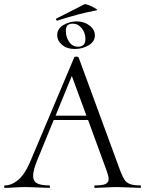

<svg xmlns="http://www.w3.org/2000/svg" viewBox="-32 -913 705 933"><path d="M650 0Q633 0 599 -2Q559 -4 537 -4Q515 -4 479 -2Q447 0 430 0Q426 0 426 -6Q426 -12 430 -12Q466 -12 481 -19Q496 -26 496 -43Q496 -56 486 -84L396 -330H229L148 -132Q129 -85 129 -59Q129 -32 148.5 -22Q168 -12 207 -12Q211 -12 211 -6Q211 0 206 0Q194 0 158 -2Q116 -4 94 -4Q70 -4 38 -2Q10 0 -8 0Q-12 0 -12 -6Q-12 -12 -8 -12Q24 -12 55.5 -38Q87 -64 113 -123L329 -635Q331 -638 338 -638Q347 -638 350 -634L552 -84Q564 -53 573.5 -39Q583 -25 600 -18.5Q617 -12 650 -12Q653 -12 653 -6Q653 0 650 0ZM238 -351H388L317 -544ZM245 -813Q242 -813 240.5 -817.5Q239 -822 242 -823Q307 -856 319 -862L378 -892Q382 -895 399.5 -888Q417 -881 431 -872.5Q445 -864 438 -863Q352 -847 247 -813ZM246 -743Q246 -773 275.5 -791Q305 -809 341 -809Q377 -809 403 -789Q429 -769 429 -741Q429 -711 399 -693Q369 -675 331 -675Q293 -675 269.5 -695Q246 -715 246 -743ZM383 -723Q383 -754 365 -776Q347 -798 322 -798Q304 -798 296 -789.5Q288 -781 288 -763Q288 -733 304 -709.5Q320 -686 347 -686Q383 -686 383 -723Z"/></svg>

Font: Cormorant Upright
Style: Regular
Weight: 400
Designer: Christian Thalmann (Catharsis Fonts)
Foundry: Catharsis Fonts
Version: Version 3.302